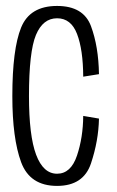

<svg xmlns="http://www.w3.org/2000/svg" viewBox="-20 -622 392 646"><path d="M172 3.5Q261 3.5 286.2 -72.5Q311.5 -148.5 313 -223L260 -232Q259.5 -159.5 239 -98.5Q218.5 -37.5 172 -37.5Q125.5 -37.5 101.5 -101.5Q77.5 -165.5 77.5 -298.5Q77.5 -448.5 101 -504.5Q124.5 -560.5 172 -560.5Q219 -560.5 239.2 -507.8Q259.5 -455 260 -364L313 -372.5Q311.5 -465.5 286.2 -533.8Q261 -602 172 -602Q80.5 -602 51 -529.2Q21.5 -456.5 21.5 -298.5Q21.5 -156.5 51 -76.5Q80.5 3.5 172 3.5Z"/></svg>

Font: Anybody Condensed Light
Style: Regular
Weight: 300
Width: 3
Designer: Tyler Finck
Foundry: Etcetera Type Company
Version: Version 1.113;gftools[0.9.25]